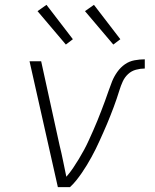

<svg xmlns="http://www.w3.org/2000/svg" viewBox="-20 -773 640 793"><path d="M269 0H219L102 -520H150L226 -173Q234 -141 240.5 -108.5Q247 -76 254 -43Q269 -60 281.5 -78.5Q294 -97 305.5 -116Q317 -135 327.5 -154.5Q338 -174 347 -194Q356 -214 365 -234Q374 -254 382 -274Q390 -294 398 -314.5Q406 -335 413.5 -355.5Q421 -376 428 -396.5Q435 -417 443 -437Q451 -457 464.5 -476Q478 -495 496 -507.5Q514 -520 535.5 -524Q557 -528 578 -528V-490Q560 -490 541.5 -485Q523 -480 509 -467Q495 -454 487 -436.5Q479 -419 473.5 -401Q468 -383 462 -365.5Q456 -348 449.5 -330.5Q443 -313 436 -295.5Q429 -278 422 -261Q415 -244 407 -226.5Q399 -209 391.5 -192Q384 -175 375.5 -158Q367 -141 358 -124.5Q349 -108 339 -91.5Q329 -75 318 -59Q307 -43 295 -28Q283 -13 269 0ZM448 -589 331 -727 368 -753 477 -611ZM252 -589 135 -727 172 -753 281 -611Z"/></svg>

Font: Iosevka Aile XLt Obl
Style: Regular
Weight: 200
Italic angle: -9°
Designer: Belleve Invis
Foundry: Belleve Invis
Version: Version 31.1.0; ttfautohint (v1.8.4)